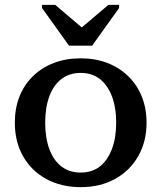

<svg xmlns="http://www.w3.org/2000/svg" viewBox="-20 -760 663 790"><path d="M264 -572H359L470 -727V-740H426L294 -628H339L207 -740H153V-727ZM583 -255Q583 -177 548.5 -117Q514 -57 453 -23.5Q392 10 312 10Q232 10 170.5 -23.5Q109 -57 75 -117Q41 -177 41 -255Q41 -314 60 -362.5Q79 -411 115.5 -446.5Q152 -482 201.5 -501Q251 -520 312 -520Q372 -520 421.5 -501Q471 -482 507.5 -446.5Q544 -411 563.5 -362.5Q583 -314 583 -255ZM166 -255Q166 -192 183.5 -145.5Q201 -99 233.5 -74.5Q266 -50 312 -50Q358 -50 390 -74.5Q422 -99 440 -145.5Q458 -192 458 -255Q458 -319 440 -365Q422 -411 390 -435.5Q358 -460 312 -460Q266 -460 233.5 -435.5Q201 -411 183.5 -365Q166 -319 166 -255Z"/></svg>

Font: Roboto Serif 36pt Medium
Style: Regular
Weight: 500
Designer: Greg Gazdowicz
Foundry: Commercial Type
Version: Version 1.008